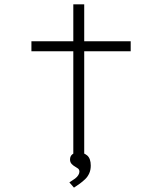

<svg xmlns="http://www.w3.org/2000/svg" viewBox="-20 -709 764 880"><path d="M316 0V-689H366V0ZM124 -474V-520H579V-474ZM319 151 298 127Q314 117 324 109.5Q334 102 339 93.5Q344 85 344 78Q344 67 335.5 62Q327 57 323 54Q317 51 309 43Q301 35 301 22Q301 6 312.5 -2.5Q324 -11 337 -11Q362 -11 379 3Q396 17 396 50Q396 70 389 85.5Q382 101 370.5 112Q359 123 346 132.5Q333 142 319 151Z"/></svg>

Font: Lexend Zetta ExtraLight
Style: Regular
Weight: 250
Version: Version 1.007